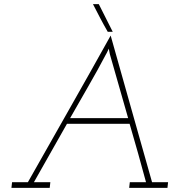

<svg xmlns="http://www.w3.org/2000/svg" viewBox="-20 -903 860 923"><path d="M38 -27H114Q214 -204 313.5 -379Q413 -554 512 -732Q562 -554 611.5 -379Q661 -204 711 -27H788L785 0H601L604 -27H682Q663 -97 643.5 -167Q624 -237 603 -308H302L143 -27H222L219 0H35ZM317 -335H596L508 -643L503 -669Q496 -654 493.5 -649Q491 -644 489 -641Q449 -565 404.5 -488Q360 -411 317 -335ZM455 -883Q472 -850 488.5 -816.5Q505 -783 522 -750H498Q479 -783 461.5 -816.5Q444 -850 427 -883Z"/></svg>

Font: Josefin Slab Light
Style: Italic
Weight: 300
Italic angle: -12°
Designer: Santiago Orozco
Foundry: Typemade
Version: Version 2.000